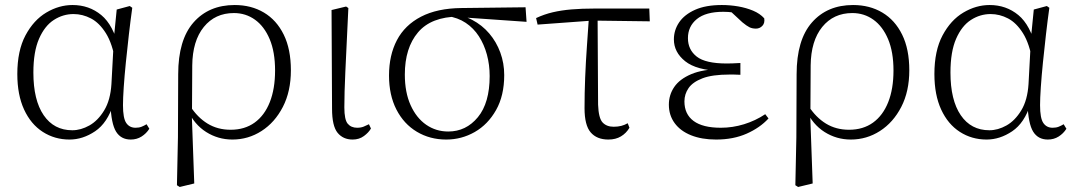

<svg xmlns="http://www.w3.org/2000/svg" viewBox="-20 -542 4293 765"><path d="M257 14Q198 14 150.5 -16.5Q103 -47 76 -105.5Q49 -164 49 -247Q49 -340 81.5 -401Q114 -462 164.5 -492Q215 -522 269 -522Q335 -522 383.5 -482Q432 -442 454 -349H462L440 -296Q428 -368 402 -409.5Q376 -451 342.5 -468.5Q309 -486 273 -486Q231 -486 194.5 -462.5Q158 -439 135.5 -387.5Q113 -336 113 -253Q113 -143 154 -83Q195 -23 268 -23Q302 -23 336 -42Q370 -61 395 -102Q420 -143 424 -207L434 -393L445 -504L497 -518L507 -511Q500 -461 493.5 -404.5Q487 -348 481.5 -293.5Q476 -239 473 -194.5Q470 -150 470 -123Q470 -71 483 -52Q496 -33 520 -33Q534 -33 544 -37Q554 -41 564 -47L575 -29Q563 -10 544 2Q525 14 501 14Q462 14 442.5 -17.5Q423 -49 420 -128H432Q408 -52 359 -19Q310 14 257 14Z M685 196 689 5 690 -246Q690 -383 751 -452.5Q812 -522 915 -522Q981 -522 1031.5 -492Q1082 -462 1110.5 -404Q1139 -346 1139 -262Q1139 -178 1107 -116Q1075 -54 1022 -20Q969 14 906 14Q849 14 801.5 -16Q754 -46 728 -103H725L738 -119Q767 -74 807 -49.5Q847 -25 899 -25Q955 -25 994.5 -53.5Q1034 -82 1055 -135Q1076 -188 1076 -261Q1076 -335 1054.5 -386Q1033 -437 996 -463.5Q959 -490 912 -490Q837 -490 792 -434.5Q747 -379 746 -281L745 -97L744 -89L754 189L696 203Z M1385 14Q1347 14 1325 -13Q1303 -40 1303 -109L1301 -502L1359 -516L1368 -510Q1364 -424 1361 -362.5Q1358 -301 1356 -256.5Q1354 -212 1353 -178Q1352 -144 1352 -114Q1352 -65 1365.5 -49Q1379 -33 1403 -33Q1418 -33 1429 -37.5Q1440 -42 1450 -47L1458 -30Q1449 -14 1430 0Q1411 14 1385 14Z M1758 14Q1693 14 1641 -17Q1589 -48 1559.5 -105.5Q1530 -163 1530 -241Q1530 -322 1561.5 -382Q1593 -442 1657.5 -475.5Q1722 -509 1819 -510L2074 -513L2078 -455L1820 -473L1807 -476Q1698 -475 1645.5 -413Q1593 -351 1593 -245Q1593 -174 1616 -123Q1639 -72 1678 -45Q1717 -18 1766 -18Q1837 -18 1884 -75Q1931 -132 1931 -239Q1931 -284 1920 -324.5Q1909 -365 1888 -397.5Q1867 -430 1835.5 -451Q1804 -472 1762 -478L1772 -487Q1821 -484 1861 -463Q1901 -442 1929.5 -408.5Q1958 -375 1973.5 -332.5Q1989 -290 1989 -243Q1989 -161 1956.5 -103.5Q1924 -46 1871.5 -16Q1819 14 1758 14Z M2122 -444 2116 -470Q2148 -485 2182 -493Q2216 -501 2257 -504.5Q2298 -508 2351 -508H2567L2569 -457L2341 -460ZM2404 14Q2358 14 2333.5 -14.5Q2309 -43 2309 -111Q2309 -170 2311.5 -232.5Q2314 -295 2318.5 -358Q2323 -421 2327 -481H2361L2363 -125Q2365 -71 2381 -54Q2397 -37 2425 -37Q2442 -37 2455.5 -40.5Q2469 -44 2481 -51L2488 -33Q2475 -11 2454 1.5Q2433 14 2404 14Z M2833 14Q2776 14 2733.5 -3Q2691 -20 2668 -51.5Q2645 -83 2645 -125Q2645 -164 2666.5 -195.5Q2688 -227 2734 -246.5Q2780 -266 2853 -267V-259Q2755 -262 2710 -298Q2665 -334 2665 -385Q2665 -422 2686 -453Q2707 -484 2749.5 -503Q2792 -522 2856 -522Q2889 -522 2921 -516.5Q2953 -511 2980.5 -499.5Q3008 -488 3025 -469Q3028 -450 3017.5 -439Q3007 -428 2992 -428Q2977 -428 2966 -433.5Q2955 -439 2938 -453L2883 -504L2937 -502L2941 -485Q2916 -490 2899 -492.5Q2882 -495 2862 -495Q2792 -495 2756.5 -466Q2721 -437 2721 -390Q2721 -344 2756 -316.5Q2791 -289 2876 -289Q2887 -289 2899.5 -289.5Q2912 -290 2930 -291V-244Q2912 -245 2903.5 -245Q2895 -245 2887 -245Q2818 -245 2779 -230Q2740 -215 2723.5 -191Q2707 -167 2707 -138Q2707 -87 2743.5 -60Q2780 -33 2852 -33Q2899 -33 2944.5 -47Q2990 -61 3029 -87L3042 -70Q3008 -33 2955 -9.5Q2902 14 2833 14Z M3149 196 3153 5 3154 -246Q3154 -383 3215 -452.5Q3276 -522 3379 -522Q3445 -522 3495.5 -492Q3546 -462 3574.5 -404Q3603 -346 3603 -262Q3603 -178 3571 -116Q3539 -54 3486 -20Q3433 14 3370 14Q3313 14 3265.5 -16Q3218 -46 3192 -103H3189L3202 -119Q3231 -74 3271 -49.5Q3311 -25 3363 -25Q3419 -25 3458.5 -53.5Q3498 -82 3519 -135Q3540 -188 3540 -261Q3540 -335 3518.5 -386Q3497 -437 3460 -463.5Q3423 -490 3376 -490Q3301 -490 3256 -434.5Q3211 -379 3210 -281L3209 -97L3208 -89L3218 189L3160 203Z M3911 14Q3852 14 3804.5 -16.5Q3757 -47 3730 -105.5Q3703 -164 3703 -247Q3703 -340 3735.5 -401Q3768 -462 3818.5 -492Q3869 -522 3923 -522Q3989 -522 4037.5 -482Q4086 -442 4108 -349H4116L4094 -296Q4082 -368 4056 -409.5Q4030 -451 3996.5 -468.5Q3963 -486 3927 -486Q3885 -486 3848.5 -462.5Q3812 -439 3789.5 -387.5Q3767 -336 3767 -253Q3767 -143 3808 -83Q3849 -23 3922 -23Q3956 -23 3990 -42Q4024 -61 4049 -102Q4074 -143 4078 -207L4088 -393L4099 -504L4151 -518L4161 -511Q4154 -461 4147.5 -404.5Q4141 -348 4135.5 -293.5Q4130 -239 4127 -194.5Q4124 -150 4124 -123Q4124 -71 4137 -52Q4150 -33 4174 -33Q4188 -33 4198 -37Q4208 -41 4218 -47L4229 -29Q4217 -10 4198 2Q4179 14 4155 14Q4116 14 4096.5 -17.5Q4077 -49 4074 -128H4086Q4062 -52 4013 -19Q3964 14 3911 14Z"/></svg>

Font: Noto Serif HK ExtraLight
Style: Regular
Weight: 200
Designer: Ryoko NISHIZUKA 西塚涼子 (kana & ideographs); Frank Grießhammer (Latin, Greek & Cyrillic); Wenlong ZHANG 张文龙 (bopomofo); San
Foundry: Adobe
Version: Version 2.002-H1;hotconv 1.1.0;makeotfexe 2.6.0